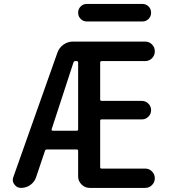

<svg xmlns="http://www.w3.org/2000/svg" viewBox="-20 -962 865 961"><path d="M238.3 -314.5Q237.3 -311.5 239.3 -309.6Q241.2 -307.6 244.1 -307.6H363.3Q371.1 -307.6 371.1 -314.5V-648.4Q371.1 -656.2 363.3 -656.2H357.4Q349.6 -656.2 347.7 -649.4ZM415 -854.5Q396.5 -854.5 383.8 -867.2Q371.1 -879.9 371.1 -898.4Q371.1 -917 383.8 -929.7Q396.5 -942.4 415 -942.4H692.4Q710.9 -942.4 723.6 -929.7Q736.3 -917 736.3 -898.4Q736.3 -879.9 723.6 -867.2Q710.9 -854.5 692.4 -854.5ZM267.6 -699.2Q276.4 -723.6 297.9 -738.8Q319.3 -753.9 344.7 -753.9H706.1Q726.6 -753.9 740.7 -739.7Q754.9 -725.6 754.9 -705.1Q754.9 -684.6 740.7 -670.4Q726.6 -656.2 706.1 -656.2H488.3Q481.4 -656.2 481.4 -648.4V-464.8Q481.4 -457 488.3 -457H689.5Q709 -457 722.7 -443.4Q736.3 -429.7 736.3 -410.6Q736.3 -391.6 722.7 -377.9Q709 -364.3 689.5 -364.3H488.3Q481.4 -364.3 481.4 -357.4V-125Q481.4 -118.2 488.3 -118.2H707Q726.6 -118.2 740.7 -104Q754.9 -89.8 754.9 -69.8Q754.9 -49.8 740.7 -35.6Q726.6 -21.5 707 -21.5H428.7Q405.3 -21.5 388.2 -38.6Q371.1 -55.7 371.1 -79.1V-207Q371.1 -213.9 363.3 -213.9H214.8Q207 -213.9 205.1 -207L161.1 -76.2Q153.3 -51.8 132.3 -36.6Q111.3 -21.5 85.9 -21.5H85Q63.5 -21.5 51.8 -39.1Q43.9 -49.8 43.9 -61.5Q43.9 -68.4 46.9 -76.2Z"/></svg>

Font: Gen Jyuu Gothic P Medium
Style: Regular
Weight: 500
Designer: [Source Han Sans]
Ryoko NISHIZUKA  (kana & ideographs); Paul D. Hunt (Latin, Greek & Cyrillic); Wenlong ZHANG  (bopomofo
Version: Version 1.002.20150607